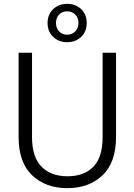

<svg xmlns="http://www.w3.org/2000/svg" viewBox="-20 -974 701 1001"><path d="M147 -699V-259Q147 -155 196.5 -105Q246 -55 332 -55Q418 -55 466.5 -104.5Q515 -154 515 -259V-699H585V-260Q585 -127 514.5 -60Q444 7 331 7Q218 7 147.5 -60Q77 -127 77 -260V-699ZM330 -754Q287 -754 257.5 -781.5Q228 -809 228 -854Q228 -899 257.5 -926.5Q287 -954 330 -954Q374 -954 403 -926.5Q432 -899 432 -854Q432 -809 403 -781.5Q374 -754 330 -754ZM330 -915Q305 -915 288.5 -898.5Q272 -882 272 -854Q272 -827 288.5 -810Q305 -793 330 -793Q355 -793 372 -810Q389 -827 389 -854Q389 -882 372 -898.5Q355 -915 330 -915Z"/></svg>

Font: Poppins-tnum Light
Style: Regular
Weight: 300
Designer: Ninad Kale (Devanagari), Jonny Pinhorn (Latin)
Foundry: Indian Type Foundry
Version: Version 4.004